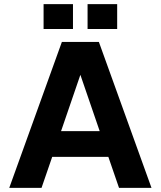

<svg xmlns="http://www.w3.org/2000/svg" viewBox="-20 -914 781 934"><path d="M25 0 281 -710H461L717 0H559L507 -151H234L182 0ZM277 -276H465L371 -550ZM192 -773V-894H335V-773ZM406 -773V-894H550V-773Z"/></svg>

Font: Geist
Style: Bold
Weight: 400
Designer: Basement.studio, Andrés Briganti, Mateo Zaragoza
Foundry: Basement.studio, Vercel, Andrés Briganti, Guido Ferreyra, Mateo Zaragoza
Version: Version 1.401